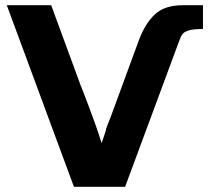

<svg xmlns="http://www.w3.org/2000/svg" viewBox="-20 -715 834 735"><path d="M6 -695H176L291 -382V-383Q352 -226 369 -167Q371 -174 377 -190.5Q383 -207 386 -218H385Q388 -228 395 -245.5Q402 -263 404 -268L512 -562Q536 -626 573.5 -660.5Q611 -695 679 -695H757V-604Q720 -604 702.5 -598.5Q685 -593 678.5 -584.5Q672 -576 664 -553L459 0H263Z"/></svg>

Font: Coval
Style: Black
Weight: 1000
Foundry: Context Ltd
Version: Version 001.000